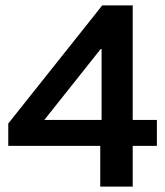

<svg xmlns="http://www.w3.org/2000/svg" viewBox="-20 -695 615 715"><path d="M353.3 0V-151.7H10.8V-235L360.8 -675H474.2V-248.3H564.2V-151.7H474.2V0ZM145 -248.3H358.3V-512.5H355Z"/></svg>

Font: Funnel Display SemiBold
Style: Regular
Weight: 600
Designer: NORD ID, Kristian Moeller
Foundry: Dicotype
Version: Version 1.000